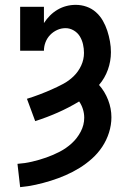

<svg xmlns="http://www.w3.org/2000/svg" viewBox="-20 -548 540 791"><path d="M63 223 52 127Q82 125 112 118Q142 111 170.5 101Q199 91 226 77Q253 63 275.5 42.5Q298 22 312.5 -5.5Q327 -33 327 -63Q327 -81 321.5 -98.5Q316 -116 306 -130Q263 -104 217.5 -84Q172 -64 125 -49L91 -141Q117 -149 142 -158.5Q167 -168 192 -179Q217 -190 240.5 -202.5Q264 -215 283.5 -234Q303 -253 314.5 -278Q326 -303 326 -330Q326 -348 322 -365.5Q318 -383 309 -398Q300 -413 284 -422.5Q268 -432 250 -432Q232 -432 215.5 -424.5Q199 -417 186.5 -404Q174 -391 167.5 -374Q161 -357 161 -339H63V-520H161V-453Q172 -470 186 -484Q200 -498 217 -508Q234 -518 253 -523Q272 -528 292 -528Q315 -528 336.5 -520.5Q358 -513 375 -498Q392 -483 403.5 -463Q415 -443 422 -421.5Q429 -400 433 -377.5Q437 -355 437 -333Q437 -296 424.5 -261Q412 -226 388 -198Q412 -171 425.5 -136Q439 -101 439 -65Q439 -33 429 -1.5Q419 30 401 57Q383 84 359 105.5Q335 127 307.5 144Q280 161 250 174Q220 187 189.5 196.5Q159 206 127.5 213Q96 220 63 223Z"/></svg>

Font: Iosevka Curly Slab
Style: Bold
Weight: 700
Monospace: yes
Designer: Belleve Invis
Foundry: Belleve Invis
Version: Version 22.1.2; ttfautohint (v1.8.4)